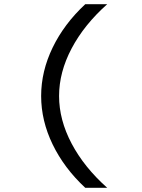

<svg xmlns="http://www.w3.org/2000/svg" viewBox="-20 -728 672 910"><path d="M384 162Q284 69 229.5 -43.5Q175 -156 175 -273Q175 -390 229.5 -502.5Q284 -615 384 -708H488Q379 -611 319.5 -498.5Q260 -386 260 -273Q260 -160 319.5 -47.5Q379 65 488 162Z"/></svg>

Font: Atkinson Hyperlegible Mono ExtraLight
Style: Regular
Weight: 400
Monospace: yes
Version: Version 2.001